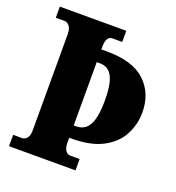

<svg xmlns="http://www.w3.org/2000/svg" viewBox="-130 -818 846 923"><g transform="rotate(20 293.0 -357.0)"><path d="M19 0V-58H66Q77 -58 88.5 -70Q100 -82 100 -109V-601Q100 -631 88.5 -644Q77 -657 66 -657H19V-714H359V-657H310Q277 -657 277 -603V-589H306Q438 -589 502 -529Q566 -469 566 -371Q566 -311 538.5 -257.5Q511 -204 449.5 -170.5Q388 -137 287 -137H277V-111Q277 -85 287 -71.5Q297 -58 310 -58H359V0ZM289 -200Q335 -200 356 -239.5Q377 -279 377 -367Q377 -445 357.5 -484.5Q338 -524 292 -524H277V-200Z"/></g></svg>

Font: Noto Serif Condensed Black
Style: Regular
Weight: 900
Width: 3
Designer: Monotype Design Team
Foundry: Monotype Imaging Inc.
Version: Version 2.015; ttfautohint (v1.8.4.7-5d5b)